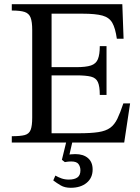

<svg xmlns="http://www.w3.org/2000/svg" viewBox="-20 -677 666 912"><path d="M570 0H36V-30Q77 -30 97.5 -35.5Q118 -41 125.5 -60Q133 -79 133 -118V-535Q133 -573 125.5 -593Q118 -613 97.5 -620Q77 -627 36 -627V-657H561L567 -493H535Q528 -543 513.5 -568.5Q499 -594 466.5 -603Q434 -612 372 -612H225V-358H342Q388 -358 412 -366Q436 -374 445 -396Q454 -418 454 -458H486V-226H454Q454 -267 445 -287Q436 -307 412 -313Q388 -319 342 -319H225V-44H354Q412 -44 447.5 -49.5Q483 -55 503.5 -70Q524 -85 537.5 -113Q551 -141 566 -186H598ZM316 215Q288 215 269 204Q250 193 233 180L243 157Q257 165 272.5 170.5Q288 176 307 176Q333 176 347.5 166Q362 156 362 132Q362 115 353 102.5Q344 90 319 90Q307 90 297.5 91.5Q288 93 288 93L274 82L295 -4H324L310 57Q310 57 318 56Q326 55 338 55Q376 55 398 74Q420 93 420 128Q420 168 391.5 191.5Q363 215 316 215Z"/></svg>

Font: STIX Two Text
Style: Regular
Weight: 400
Designer: Ross Mills, John Hudson & Paul Hanslow, Tiro Typeworks Ltd; with prior portions MicroPress Inc., and Coen Hoffman.
Foundry: Tiro Typeworks Ltd
Version: Version 2.13 b171